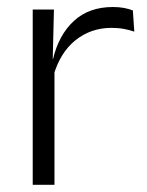

<svg xmlns="http://www.w3.org/2000/svg" viewBox="-20 -514 409 534"><path d="M128 -301.5 112.5 -348 127.5 -350Q143.5 -417 185.5 -455.8Q227.5 -494.5 294 -494.5Q311.5 -494.5 325.5 -491.8Q339.5 -489 349.5 -485L353.5 -426Q341 -430.5 325 -433.5Q309 -436.5 290 -436.5Q233 -436.5 190 -402.2Q147 -368 128 -301.5ZM71 0V-487.5H130L126.5 -341L131.5 -336V0Z"/></svg>

Font: Anek Telugu Light
Style: Regular
Weight: 300
Version: Version 1.003